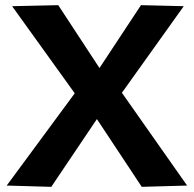

<svg xmlns="http://www.w3.org/2000/svg" viewBox="-20 -722 754 745"><path d="M6 -2 270 -360 27 -698 206 -702 366 -458 527 -702 693 -698 453 -362 706 -2 530 3 356 -260 179 3Z"/></svg>

Font: Georama SemiExpanded SemiBold
Style: Regular
Weight: 600
Width: 6
Designer: Jean-Baptiste Levee
Foundry: Production Type
Version: Version 1.001